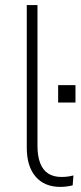

<svg xmlns="http://www.w3.org/2000/svg" viewBox="-20 -725 316 753"><path d="M217 8Q154 8 119.5 -32.5Q85 -73 85 -146V-705H127V-153Q127 -113 137.5 -85.5Q148 -58 169 -44.5Q190 -31 221 -31Q234 -31 245.5 -32.5Q257 -34 268 -37L265 2Q252 5 240 6.5Q228 8 217 8ZM208 -323V-391H276V-323Z"/></svg>

Font: Nunito Sans 12pt ExtraLight 12pt ExtraLight
Style: Regular
Weight: 250
Version: Version 3.101;gftools[0.9.27]